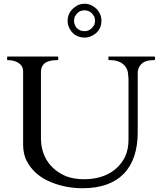

<svg xmlns="http://www.w3.org/2000/svg" viewBox="-20 -989 856 1022"><path d="M713 -284V-604C713 -616 718 -627 723 -636C738 -660 761 -669 801 -669C802 -669 803 -670 804 -670C805 -672 805 -672 805 -673V-685C805 -687 803 -688 801 -688H561C558 -689 557 -688 557 -685V-673C557 -670 558 -669 561 -669H571C595 -669 621 -660 632 -650C649 -638 662 -616 662 -590C664 -579 664 -567 664 -556V-246C664 -211 658 -181 646 -155C609 -81 536 -35 426 -35C393 -35 362 -40 334 -50C258 -81 198 -147 198 -254V-604C198 -655 235 -669 286 -669C287 -669 288 -670 289 -670C290 -672 290 -672 290 -673V-685C290 -687 288 -688 286 -688H21C19 -689 18 -688 18 -685V-673C17 -670 18 -669 21 -669C63 -669 103 -650 103 -610V-220C103 -192 108 -167 116 -145C137 -99 167 -67 208 -41C262 -9 336 13 420 13C612 13 713 -93 713 -284ZM340 -879C340 -866 342 -854 347 -844C360 -813 388 -789 430 -789C442 -789 454 -791 464 -796C495 -809 520 -835 520 -879C520 -906 508 -927 494 -942C478 -956 459 -969 430 -969C417 -969 406 -966 395 -962C367 -946 340 -922 340 -879ZM374 -879C374 -886 376 -893 378 -900C389 -919 402 -934 430 -934C457 -934 472 -918 482 -900C484 -893 486 -886 486 -879C486 -871 484 -864 482 -856C471 -840 456 -823 430 -823C398 -823 374 -846 374 -879Z"/></svg>

Font: fbb
Style: Regular
Weight: 400
Designer: David J. Perry, Michael Sharpe
Version: Version 1.045